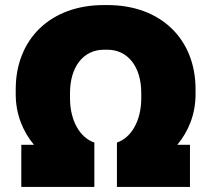

<svg xmlns="http://www.w3.org/2000/svg" viewBox="-20 -737 833 757"><path d="M256 -370C256 -473 308 -541 390 -541H403C485 -541 537 -473 537 -370V-350C537 -259 496 -193 441 -175V0H729V-166H679C724 -220 751 -288 751 -365V-385C751 -583 614 -717 404 -717H389C179 -717 42 -583 42 -385V-365C42 -288 69 -220 114 -166H64V0H352V-175C297 -193 256 -259 256 -350Z"/></svg>

Font: Fixel Text Black
Style: Regular
Weight: 900
Width: 4
Designer: AlfaBravo + MacPaw
Foundry: Kyrylo Tkachov, Marchela Mozhyna, Serhii Makarenko, Maria Weinstein, Zakhar Kryvoshyya
Version: Version 1.211